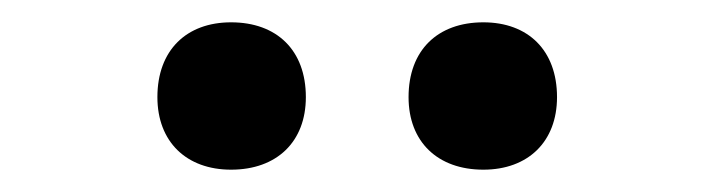

<svg xmlns="http://www.w3.org/2000/svg" viewBox="-20 -799 640 172"><path d="M187 -647C228 -647 254 -672 254 -712C254 -754 228 -779 187 -779C147 -779 121 -754 121 -712C121 -672 147 -647 187 -647ZM413 -647C453 -647 479 -672 479 -712C479 -754 453 -779 413 -779C372 -779 346 -754 346 -712C346 -672 372 -647 413 -647Z"/></svg>

Font: Tekne LDO Medium
Style: Regular
Weight: 500
Monospace: yes
Designer: Alessio Laiso, Mario Rullo, Paolo Rosset
Foundry: Alessio Laiso
Version: Version 1.000;hotconv 1.0.109;makeotfexe 2.5.65596